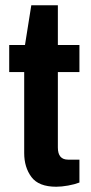

<svg xmlns="http://www.w3.org/2000/svg" viewBox="-20 -698 345 730"><path d="M194 12Q127 12 99.5 -25Q72 -62 72 -116V-424H15V-527H75L99 -678H200V-527H282V-424H200V-137Q200 -91 239 -91H282V-4Q264 3 239 7.5Q214 12 194 12Z"/></svg>

Font: Archivo SemiCondensed
Style: Bold
Weight: 680
Width: 4
Designer: Hector Gatti
Foundry: Omnibus-Type
Version: Version 2.001; ttfautohint (v1.8.3)